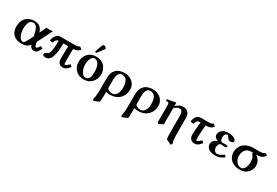

<svg xmlns="http://www.w3.org/2000/svg" viewBox="72 -1884 4806 3335"><g transform="rotate(30 2474.5 -217.0)"><path d="M262 -445Q340 -445 379 -408.5Q418 -372 436 -312L503 -448Q527 -444 539 -443Q551 -442 560 -442Q571 -442 588 -443.5Q605 -445 627 -447L475 -144L477 -146Q484 -102 493.5 -80.5Q503 -59 512 -59Q523 -59 539 -70Q555 -81 572 -120L620 -102Q598 -41 574.5 -14.5Q551 12 507 12Q446 12 421 -57Q390 -20 351 -4Q312 12 263 12Q188 12 137.5 -15.5Q87 -43 61.5 -91.5Q36 -140 36 -202Q36 -272 57 -319Q78 -366 111.5 -393.5Q145 -421 185 -433Q225 -445 262 -445ZM385 -206 377 -241Q367 -288 353 -326Q339 -364 317.5 -386Q296 -408 262 -408Q206 -408 182.5 -358.5Q159 -309 159 -226Q159 -196 166 -161.5Q173 -127 186.5 -96Q200 -65 221.5 -45.5Q243 -26 271 -26Q284 -26 300.5 -49Q317 -72 335.5 -107.5Q354 -143 372 -180Z M1087 -433Q1108 -433 1132 -437Q1156 -441 1164 -459L1215 -424Q1195 -390 1162.5 -375Q1130 -360 1086 -358Q1084 -331 1083.5 -270Q1083 -209 1083 -109Q1083 -48 1094 -48Q1101 -48 1122 -57.5Q1143 -67 1180 -107L1218 -72Q1206 -57 1188 -37Q1170 -17 1146 -2.5Q1122 12 1091 12Q1048 12 1025 -5Q1002 -22 993 -50Q984 -78 984 -109Q984 -153 985 -212.5Q986 -272 988 -357H892Q891 -177 856.5 -82.5Q822 12 738 12Q724 12 704 4Q684 -4 684 -26Q684 -33 695.5 -49.5Q707 -66 736 -73Q744 -75 754.5 -85Q765 -95 774.5 -123Q784 -151 790.5 -207Q797 -263 797 -357Q772 -356 753.5 -337Q735 -318 721 -276L661 -285Q665 -316 680.5 -350Q696 -384 721.5 -408.5Q747 -433 780 -433Z M1279 -207Q1279 -276 1305.5 -329.5Q1332 -383 1382.5 -413.5Q1433 -444 1505 -444Q1566 -444 1609 -423.5Q1652 -403 1678.5 -369.5Q1705 -336 1717.5 -295.5Q1730 -255 1730 -216Q1730 -178 1716.5 -138.5Q1703 -99 1675 -65Q1647 -31 1604.5 -10.5Q1562 10 1504 10Q1431 10 1380.5 -23Q1330 -56 1304.5 -106Q1279 -156 1279 -207ZM1495 -403Q1463 -403 1442 -377Q1421 -351 1411 -311.5Q1401 -272 1401 -229Q1401 -201 1408 -167.5Q1415 -134 1429.5 -103.5Q1444 -73 1466.5 -53Q1489 -33 1520 -33Q1538 -33 1559 -44.5Q1580 -56 1594.5 -88Q1609 -120 1609 -184Q1609 -291 1577.5 -347Q1546 -403 1495 -403ZM1521 -682Q1536 -682 1554 -670.5Q1572 -659 1572 -644Q1572 -635 1567 -629L1473 -507Q1467 -499 1462 -499Q1456 -499 1449 -503.5Q1442 -508 1442 -513Q1442 -514 1442 -517Q1442 -520 1443 -522L1493 -665Q1496 -673 1504.5 -677.5Q1513 -682 1521 -682Z M1946 204 1840 248 1822 218Q1831 195 1837.5 146Q1844 97 1844 3V-186Q1844 -253 1853.5 -291Q1863 -329 1877.5 -350Q1892 -371 1906 -386Q1938 -418 1984.5 -431.5Q2031 -445 2071 -445Q2137 -445 2188 -418Q2239 -391 2268 -345.5Q2297 -300 2297 -242Q2297 -165 2263 -108Q2229 -51 2171 -20Q2113 11 2040 11Q1991 11 1954 1Q1954 9 1954.5 18Q1955 27 1955 36V87Q1955 122 1953 153Q1951 184 1946 204ZM2175 -200Q2175 -277 2157 -320.5Q2139 -364 2109.5 -381.5Q2080 -399 2046 -399Q2026 -399 2004.5 -387Q1983 -375 1968.5 -339Q1954 -303 1954 -232V-79Q1967 -51 1996.5 -38.5Q2026 -26 2054 -26Q2106 -26 2140.5 -74.5Q2175 -123 2175 -200Z M2512 204 2406 248 2388 218Q2397 195 2403.5 146Q2410 97 2410 3V-186Q2410 -253 2419.5 -291Q2429 -329 2443.5 -350Q2458 -371 2472 -386Q2504 -418 2550.5 -431.5Q2597 -445 2637 -445Q2703 -445 2754 -418Q2805 -391 2834 -345.5Q2863 -300 2863 -242Q2863 -165 2829 -108Q2795 -51 2737 -20Q2679 11 2606 11Q2557 11 2520 1Q2520 9 2520.5 18Q2521 27 2521 36V87Q2521 122 2519 153Q2517 184 2512 204ZM2741 -200Q2741 -277 2723 -320.5Q2705 -364 2675.5 -381.5Q2646 -399 2612 -399Q2592 -399 2570.5 -387Q2549 -375 2534.5 -339Q2520 -303 2520 -232V-79Q2533 -51 2562.5 -38.5Q2592 -26 2620 -26Q2672 -26 2706.5 -74.5Q2741 -123 2741 -200Z M3105 -381Q3120 -393 3140.5 -408Q3161 -423 3188 -434Q3215 -445 3247 -445Q3308 -445 3345 -409Q3382 -373 3382 -284V0Q3382 62 3385 101.5Q3388 141 3393 165Q3398 189 3404 205L3385 237L3282 188Q3275 157 3273.5 109.5Q3272 62 3272 0V-277Q3272 -324 3257.5 -356.5Q3243 -389 3211 -389Q3180 -389 3156.5 -375.5Q3133 -362 3105 -341V-13L3016 33L2995 -1V-321Q2995 -359 2989.5 -370.5Q2984 -382 2973 -383L2932 -387L2930 -417Q2983 -424 3028.5 -432Q3074 -440 3098 -447Q3100 -447 3102.5 -446.5Q3105 -446 3105 -444L3103 -381Z M3599 -432H3763Q3785 -432 3809 -436.5Q3833 -441 3841 -459L3891 -424Q3870 -386 3834 -371.5Q3798 -357 3746 -357H3742Q3735 -277 3731 -213Q3727 -149 3727 -109Q3727 -48 3737 -48Q3745 -48 3763.5 -57.5Q3782 -67 3822 -107L3860 -72Q3835 -38 3804 -13Q3773 12 3729 12Q3678 12 3649.5 -20.5Q3621 -53 3621 -112Q3621 -151 3626.5 -214.5Q3632 -278 3642 -357H3609Q3585 -357 3573.5 -340Q3562 -323 3543 -276L3481 -288Q3484 -308 3491.5 -333Q3499 -358 3512.5 -380.5Q3526 -403 3547.5 -417.5Q3569 -432 3599 -432Z M4086 -121Q4086 -83 4106 -56Q4126 -29 4160 -29Q4187 -29 4220 -45.5Q4253 -62 4290 -87L4317 -52Q4291 -27 4248 -7.5Q4205 12 4150 12Q4092 12 4055.5 -0.5Q4019 -13 3999 -33.5Q3979 -54 3971.5 -76.5Q3964 -99 3964 -118Q3964 -130 3968.5 -149.5Q3973 -169 3993.5 -190.5Q4014 -212 4062 -229Q4022 -245 4003 -266.5Q3984 -288 3984 -322Q3984 -337 3992.5 -358Q4001 -379 4020.5 -399Q4040 -419 4073.5 -432Q4107 -445 4157 -445Q4202 -445 4237 -434Q4272 -423 4292 -406Q4312 -389 4312 -370Q4312 -354 4302 -345.5Q4292 -337 4278.5 -333.5Q4265 -330 4255 -330Q4227 -330 4215 -340.5Q4203 -351 4195 -364Q4187 -379 4176 -393.5Q4165 -408 4151 -408Q4134 -408 4115.5 -389.5Q4097 -371 4097 -325Q4097 -276 4113.5 -259.5Q4130 -243 4153 -243Q4153 -243 4155 -243.5Q4157 -244 4161 -244Q4171 -246 4185.5 -247Q4200 -248 4204 -248Q4254 -248 4254 -227Q4254 -216 4243 -209Q4232 -202 4203 -202Q4199 -202 4191.5 -203Q4184 -204 4176 -205Q4168 -207 4161 -207.5Q4154 -208 4152 -208Q4121 -208 4103.5 -185Q4086 -162 4086 -121Z M4463 -369Q4491 -395 4541 -415Q4591 -435 4667 -435H4797Q4819 -435 4844 -442.5Q4869 -450 4886 -465L4927 -436Q4905 -398 4869 -378.5Q4833 -359 4779 -359H4753Q4798 -333 4825.5 -288.5Q4853 -244 4853 -184Q4853 -162 4843 -129.5Q4833 -97 4809 -64.5Q4785 -32 4742.5 -10Q4700 12 4635 12Q4560 12 4505.5 -16Q4451 -44 4422 -93Q4393 -142 4393 -205Q4393 -249 4411.5 -292Q4430 -335 4463 -369ZM4641 -26Q4667 -26 4689.5 -47.5Q4712 -69 4725.5 -105.5Q4739 -142 4739 -187Q4739 -222 4731 -262.5Q4723 -303 4684 -343Q4689 -347 4696 -352.5Q4703 -358 4702 -359H4662Q4606 -359 4571.5 -336Q4537 -313 4521.5 -274.5Q4506 -236 4506 -189Q4506 -165 4514.5 -136.5Q4523 -108 4540.5 -83Q4558 -58 4583 -42Q4608 -26 4641 -26Z"/></g></svg>

Font: Libertinus Serif SemiBold
Style: Regular
Weight: 600
Designer: Philipp H. Poll, Khaled Hosny
Foundry: Caleb Maclennan
Version: Version 7.051;RELEASE